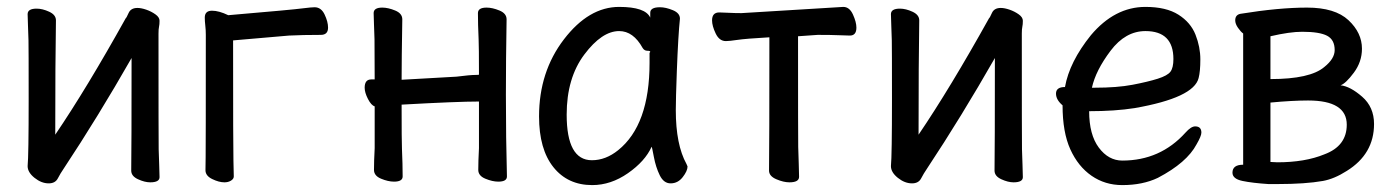

<svg xmlns="http://www.w3.org/2000/svg" viewBox="-20 -512 4040 556"><path d="M121 19Q100 19 80 3Q60 -13 60 -31Q63 -61 63 -225Q63 -374 62.5 -395Q62 -416 61 -438.5Q60 -461 60 -471Q60 -487 86 -487Q103 -487 122.5 -478Q142 -469 142 -453Q140 -335 140 -122Q231 -256 344 -459Q346 -460 352.5 -474.5Q359 -489 378 -489Q389 -489 403.5 -484Q418 -479 430 -470.5Q442 -462 442 -452Q442 -441 440.5 -434.5Q439 -428 439 -415Q439 -100 439.5 -79.5Q440 -59 441 -35Q442 -11 442 1Q442 16 415 16Q399 16 379.5 7Q360 -2 360 -18Q361 -81 361 -344Q264 -174 164 -23Q155 -10 147.5 4.5Q140 19 121 19Z M630 16Q614 16 594.5 6.5Q575 -3 575 -19Q575 -31 575.5 -57Q576 -83 576 -411Q576 -425 574.5 -438Q573 -451 573 -461Q573 -481 594 -481Q614 -481 641 -468Q829 -484 858 -488Q882 -491 891 -491Q910 -491 920 -470Q930 -449 930 -432Q930 -411 909 -411Q857 -411 817 -409L655 -395Q655 -76 656 -47Q657 -18 657 -1Q657 6 649 11Q641 16 630 16Z M1121 14Q1104 14 1083.5 5.5Q1063 -3 1063 -20Q1063 -45 1065 -83V-204Q1055 -207 1045.5 -225.5Q1036 -244 1036 -258Q1036 -282 1055 -282H1065Q1065 -377 1064.5 -398Q1064 -419 1063 -441.5Q1062 -464 1062 -474Q1062 -490 1087 -490Q1104 -490 1124.5 -481.5Q1145 -473 1145 -456Q1143 -338 1143 -281L1302 -290Q1341 -295 1357 -295Q1367 -295 1367 -296Q1367 -378 1366 -398Q1364 -442 1364 -474Q1364 -490 1389 -490Q1406 -490 1426.5 -481.5Q1447 -473 1447 -456Q1445 -338 1445 -238Q1445 -109 1448 -1Q1448 14 1423 14Q1406 14 1385.5 5.5Q1365 -3 1365 -20Q1365 -45 1367 -83V-218Q1304 -218 1143 -209Q1143 -102 1144 -81Q1146 -36 1146 -1Q1146 14 1121 14Z M1695 24Q1624 24 1582.5 -28Q1541 -80 1541 -175Q1541 -304 1613 -398Q1685 -492 1773 -492Q1849 -492 1863 -461V-475Q1863 -491 1891 -491Q1908 -491 1928.5 -482.5Q1949 -474 1949 -458Q1944 -411 1940 -306Q1937 -225 1937 -193Q1937 -93 1968 -37L1971 -30Q1971 -17 1957 1Q1943 19 1922 19Q1902 19 1890.5 -4.5Q1879 -28 1873.5 -57.5Q1868 -87 1867 -87Q1848 -45 1798.5 -10.5Q1749 24 1695 24ZM1694 -48Q1734 -48 1770 -77Q1861 -150 1861 -330V-359Q1863 -361 1863 -362Q1863 -365 1854.5 -365Q1846 -365 1841 -373Q1814 -422 1773 -422Q1723 -422 1672 -354Q1621 -286 1621 -180Q1621 -48 1694 -48Z M2266 16Q2249 16 2228 7Q2207 -2 2207 -18Q2208 -88 2208 -404Q2139 -400 2115.5 -396.5Q2092 -393 2082 -393Q2063 -393 2052.5 -415Q2042 -437 2042 -453Q2042 -476 2063 -476Q2070 -476 2089 -475Q2108 -474 2127 -474L2422 -492Q2440 -492 2450 -470Q2460 -448 2460 -432Q2460 -409 2441 -409Q2432 -409 2409.5 -410Q2387 -411 2348 -411L2291 -407Q2291 -109 2291.5 -86.5Q2292 -64 2293 -39Q2294 -14 2294 0Q2294 16 2266 16Z M2621 19Q2600 19 2580 3Q2560 -13 2560 -31Q2563 -61 2563 -225Q2563 -374 2562.5 -395Q2562 -416 2561 -438.5Q2560 -461 2560 -471Q2560 -487 2586 -487Q2603 -487 2622.5 -478Q2642 -469 2642 -453Q2640 -335 2640 -122Q2731 -256 2844 -459Q2846 -460 2852.5 -474.5Q2859 -489 2878 -489Q2889 -489 2903.5 -484Q2918 -479 2930 -470.5Q2942 -462 2942 -452Q2942 -441 2940.5 -434.5Q2939 -428 2939 -415Q2939 -100 2939.5 -79.5Q2940 -59 2941 -35Q2942 -11 2942 1Q2942 16 2915 16Q2899 16 2879.5 7Q2860 -2 2860 -18Q2861 -81 2861 -344Q2764 -174 2664 -23Q2655 -10 2647.5 4.5Q2640 19 2621 19Z M3230 24Q3180 24 3141 -3Q3102 -30 3079.5 -79.5Q3057 -129 3057 -207Q3038 -223 3038 -241Q3038 -260 3064 -260Q3077 -333 3139 -410Q3208 -492 3297 -492Q3357 -492 3392.5 -469.5Q3428 -447 3442 -411.5Q3456 -376 3456 -340Q3456 -305 3451 -286Q3437 -229 3266 -199Q3209 -190 3134 -190Q3134 -122 3162 -84.5Q3190 -47 3230 -47Q3340 -47 3413 -128Q3429 -146 3441 -146Q3459 -146 3459 -128Q3459 -118 3445 -94Q3417 -41 3333 3Q3289 24 3230 24ZM3142 -258H3150Q3215 -258 3259.5 -266.5Q3304 -275 3332.5 -284Q3361 -293 3369.5 -304.5Q3378 -316 3378 -341Q3378 -422 3297 -422Q3239 -422 3196 -365Q3153 -308 3142 -258Z M3653 21Q3607 18 3578 12Q3549 6 3549 -12Q3549 -35 3580 -35V-415Q3573 -420 3565 -431.5Q3557 -443 3557 -453Q3557 -469 3572 -472Q3683 -490 3765 -490Q3846 -490 3885 -453.5Q3924 -417 3924 -371Q3924 -333 3900.5 -301.5Q3877 -270 3862 -265Q3890 -262 3924.5 -232Q3959 -202 3959 -153Q3959 -66 3880 -17Q3844 6 3811 12Q3760 21 3680 21ZM3679 -42Q3759 -42 3815 -65Q3880 -89 3880 -151Q3880 -221 3768 -221Q3723 -221 3659 -215V-43ZM3659 -283Q3774 -283 3815 -318Q3845 -342 3845 -367Q3845 -397 3823 -408.5Q3801 -420 3751 -420Q3715 -420 3659 -407Z"/></svg>

Font: LXGW WenKai Mono Medium
Style: Regular
Weight: 500
Monospace: yes
Designer: LXGW / Fontworks Inc.
Foundry: LXGW / Fontworks Inc.
Version: Version 1.520; June 14, 2025